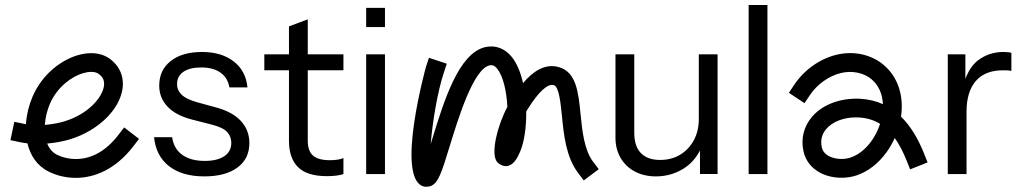

<svg xmlns="http://www.w3.org/2000/svg" viewBox="-20 -687 4008 754"><path d="M467.6 -186.6 445.1 -157.4C340.3 -21.2 226.1 -68.2 204.3 -79.1C185.5 -88.4 172.9 -104.1 165.3 -123.2C200.6 -126.2 233.6 -133.3 255.8 -140.2C364.1 -173.5 448.5 -254.5 461 -337.4C468.5 -386.2 449 -430.4 407.7 -458.6C376.3 -480 332.9 -484.1 285.2 -470.2C225.3 -452.6 147.1 -400.2 107.2 -305.9C93.1 -272.5 84.1 -235.7 81.9 -199.3C78.7 -199.9 75.5 -200.5 72.3 -201.1L36.2 -208.7L21 -136.6L57.1 -128.9C67 -126.9 77.3 -125.2 87.8 -124C99 -76.4 125.6 -35.6 171.5 -12.9C201.5 1.9 238 11.5 277.5 11.5C350.3 11.5 433.2 -21 503.5 -112.4L526 -141.6L467.6 -186.6ZM175.1 -277.4C205 -348 264.3 -387.3 306 -399.6C317.6 -403 328.7 -404.7 338.4 -404.7C349.8 -404.7 359.4 -402.4 366.1 -397.7C384.3 -385.3 391.4 -369.7 388.1 -348.5C381.1 -302.4 324.8 -238.5 234 -210.8C215.9 -205.2 186.9 -198.9 156.1 -196.4C158.1 -225.4 165.4 -254.4 175.1 -277.3Z M926.1 -211.9C904 -235.9 871.1 -253.7 827.4 -265.4L753.7 -285.6C725.4 -293.6 705.3 -303.4 693.3 -315.1C681.3 -326.8 675.3 -340.6 675.3 -356.6C675.3 -377.4 683.6 -393.6 700.2 -405C716.8 -416.4 740.2 -422.1 770.3 -422.1C801.6 -422.1 826.8 -415.3 845.9 -401.8C864.9 -388.3 876.6 -368.9 880.9 -343.7H951.9C947.6 -387.3 929.5 -421.5 897.5 -446C865.6 -470.6 824.1 -482.9 773.1 -482.9C721.4 -482.9 680.6 -471.1 650.5 -447.3C620.3 -423.7 605.3 -391.6 605.3 -351C605.3 -319 616 -291.6 637.6 -268.6C659.1 -245.5 691.3 -228.5 734.3 -217.4L809.9 -198.1C841.3 -190.1 862.2 -180.1 872.6 -168C883.1 -156 888.3 -142 888.3 -126.1C888.3 -103.3 879.1 -85.8 860.6 -73.5C842.2 -61.2 816.7 -55.1 784.1 -55.1C747.2 -55.1 717.7 -63.1 695.6 -79.1C673.5 -95 660.3 -118.1 656 -148.2H585C589.9 -99 609.6 -61.1 644 -34.3C678.4 -7.6 724.5 5.7 782.3 5.7C837.6 5.7 880.9 -5.8 912.3 -28.9C943.6 -51.9 959.3 -84 959.3 -125.2C959.3 -159 948.2 -187.8 926.1 -211.9Z M1328.7 -411V-473.7H1188.6V-611.1L1114.8 -583.4V-473.7H1018V-411H1114.8V-133.5C1114.8 -88.7 1126.6 -54.5 1150.3 -30.7C1174 -7.1 1211.9 4.8 1264.1 4.8C1278.3 4.8 1291 3.9 1302.4 2.4C1313.8 1 1322.5 -1.1 1328.7 -3.5V-66.2C1323.1 -63.8 1315.9 -61.7 1307 -60.2C1298.1 -58.6 1287.5 -57.9 1275.2 -57.9C1244.5 -57.9 1222.4 -64.1 1208.8 -76.4C1195.3 -88.6 1188.6 -107.9 1188.6 -134.5V-411Z M1491.8 -3.5V-473.7H1418V-3.5ZM1491.8 -580.6V-656H1418V-580.6Z M2309 -52C2274 -98.5 2266.5 -173.2 2259.9 -239C2251.5 -323.5 2243.5 -403.2 2175.8 -423.1C2117.4 -440.5 2068.9 -402.1 2034.1 -360.6C2024.8 -401.8 2010.2 -438.7 1989 -464.4C1961.8 -497.3 1925.7 -510.5 1886.6 -502.2C1780.9 -479 1722.8 -289.3 1676.2 -136.8C1674.6 -131.7 1673 -126.4 1671.5 -121.1C1678.2 -208.6 1698.7 -328.8 1723 -401.8L1734.6 -436.8L1664.6 -460.1L1653 -425.1C1651.6 -420.9 1534.3 4.9 1640.3 44.3C1644.2 45.8 1649.1 46.4 1654.2 46.4C1661.5 46.4 1669 45 1674.4 42.4C1701.6 28.8 1713.5 -6.3 1746.8 -115.3C1779 -220.5 1838.9 -416.3 1902.5 -430.3C1910.9 -432 1920.4 -431.9 1932.1 -417.6C1956 -388.5 1969.4 -328.5 1972.5 -267.6C1930.5 -186.9 1909.3 -88.9 1929.3 -55.2C1936.3 -43.3 1953.6 -34.4 1967.4 -34.5C1996.3 -36.4 2011 -64.9 2022.5 -91.3C2038.4 -127.7 2047.3 -186.9 2046.6 -249.2C2048.4 -252.3 2050.3 -255.5 2052.4 -258.7C2096.1 -328.1 2130.6 -359.3 2155 -352.6C2175.2 -346.6 2181.6 -283 2186.7 -231.8C2194.2 -156.4 2202.8 -70.9 2250.2 -7.9L2272.4 21.6L2331.4 -22.6L2309.2 -52.1Z M2724.3 -473.7V-219.3C2724.3 -187.9 2717.7 -160.1 2704.4 -135.8C2691.2 -111.6 2673.2 -92.7 2650.5 -79.1C2627.8 -65.6 2601.7 -58.9 2572.2 -58.9C2539.6 -58.9 2514.5 -67.8 2497 -85.6C2479.5 -103.4 2470.8 -130.2 2470.8 -165.8V-473.7H2397V-146.4C2397 -116.2 2403.8 -89.7 2417.3 -66.6C2430.8 -43.6 2449.6 -25.8 2473.5 -13.2C2497.5 -0.6 2524.8 5.7 2555.6 5.7C2595.5 5.7 2631.8 -4.5 2664.3 -24.8C2692.8 -42.6 2713.5 -66.9 2728.9 -96V-3.6H2798V-473.7Z M2993.8 -3.5V-667.3H2920V-3.5Z M3609.1 -83.5C3584.4 -145.5 3554.3 -193.8 3518.4 -228.9C3529.3 -304 3510.8 -380.6 3450.4 -431.9C3402.4 -472.7 3334.1 -487.9 3267.7 -472.6C3201 -457.4 3137.8 -412.8 3098.4 -353.2L3078 -322.5L3139.5 -281.8L3159.9 -312.6C3188.6 -356 3236.2 -389.8 3284.2 -400.7C3327.4 -410.5 3372.8 -401.1 3402.8 -375.6C3431.8 -351 3445.4 -315.9 3447.3 -278C3420 -290.2 3390.4 -297.3 3358.2 -299.2C3281.4 -302.9 3210.4 -277.2 3168.6 -228C3136.1 -189.8 3124.4 -141.5 3135.5 -92.1C3143.5 -56.8 3165.1 -28.5 3198.1 -10.1C3223.2 4 3254 11.1 3284.8 11.1C3305.2 11.1 3325.5 8 3344.3 1.6C3389 -13.6 3429.4 -44.9 3461.3 -88.8C3473.9 -106.2 3484.8 -125.1 3493.7 -145C3510.9 -121 3526.3 -91.6 3540.5 -56.1L3554.1 -21.9L3622.7 -49.2L3609 -83.4ZM3401.6 -132.2C3385.7 -110.3 3358.6 -81.3 3320.4 -68.3C3293 -59 3257.5 -61.5 3234 -74.6C3219.4 -82.7 3210.7 -93.8 3207.4 -108.4C3201.2 -135.5 3207.1 -159.6 3224.6 -180.3C3249 -209 3292.9 -226 3341.1 -226C3345.3 -226 3349.4 -226 3353.6 -225.6C3384.5 -223.8 3411.8 -215.6 3436.1 -200.6C3428.2 -176.1 3416.4 -152.5 3401.6 -132.2Z M3920.5 -482.9C3883.6 -482.9 3851 -472.4 3822.8 -451.6C3799 -434 3782.7 -408.2 3771.1 -377.1V-473.7H3702V-3.5H3775.7V-248.7C3775.7 -301 3787.9 -341 3812.2 -369C3836.4 -397 3871.9 -410.9 3918.6 -410.9C3926.6 -410.9 3933.4 -410.8 3938.9 -410.5C3944.4 -410.2 3948.8 -409.4 3951.8 -408.2V-479.2C3946.3 -481.6 3935.9 -482.9 3920.5 -482.9Z"/></svg>

Font: Diatome Awesome Regular
Style: Regular
Weight: 400
Designer: 15.100.17
Foundry: 15.100.17
Version: Version 1.008;Fontself Maker 3.5.8